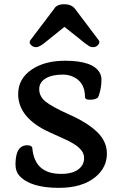

<svg xmlns="http://www.w3.org/2000/svg" viewBox="-20 -884 581 913"><path d="M53.7 0ZM384.3 -421.9Q384.3 -497.1 321.8 -521.5Q301.8 -529.3 278.6 -529.3Q255.4 -529.3 235.6 -525.4Q215.8 -521.5 200.7 -513.2Q166.5 -494.6 166.5 -460Q166.5 -426.8 194.8 -402.3Q226.1 -376.5 311 -338.6Q396 -300.8 442.1 -256.1Q488.3 -211.4 488.3 -153.3Q488.3 -87.9 434.6 -43Q371.6 9.3 260.3 9.3Q124 9.3 71.8 -48.8Q53.7 -69.3 53.7 -101.1Q53.7 -177.7 91.3 -190.4Q100.6 -193.4 108.9 -193.4Q131.8 -193.4 133.8 -179.2Q144.5 -57.1 270.5 -57.1Q346.2 -57.1 371.6 -99.6Q379.9 -113.3 379.9 -132.8Q379.9 -152.3 367.4 -168.5Q355 -184.6 333 -198.5Q311 -212.4 280.8 -225.6L215.8 -254.9Q66.4 -323.2 66.4 -436.5Q66.4 -509.8 131.3 -553.7Q192.9 -595.2 290 -595.2Q421.9 -595.2 454.1 -538.1Q462.4 -523.4 462.4 -505.9Q462.4 -488.3 460.4 -474.4Q458.5 -460.4 455.6 -449.2Q450.7 -427.7 444.3 -418.9Q431.6 -409.7 408 -409.7Q384.3 -409.7 384.3 -421.9ZM189.5 -678.2Q165.5 -659.7 151.9 -659.7Q138.2 -659.7 129.6 -668Q121.1 -676.3 121.1 -680.7Q121.1 -689.5 124.5 -692.9L237.3 -841.8Q249.5 -863.8 285.2 -863.8Q319.8 -863.8 336.9 -841.8L449.2 -692.9Q452.6 -689 452.6 -682.6Q452.6 -676.3 444.1 -668Q435.5 -659.7 423.6 -659.7Q411.6 -659.7 402.6 -665.5Q393.6 -671.4 384.3 -678.2L286.6 -756.3Z"/></svg>

Font: Quando
Style: Regular
Weight: 400
Version: Version 1.002